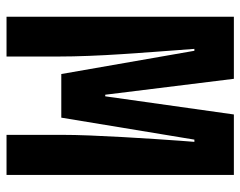

<svg xmlns="http://www.w3.org/2000/svg" viewBox="-96 -658 754 603"><g transform="rotate(90 281.5 -357.0)"><path d="M33 0V-714H228L278 -310H283L340 -714H530V0H404V-173Q404 -212 406 -262.5Q408 -313 411 -365.5Q414 -418 417 -464.5Q420 -511 422.5 -544.5Q425 -578 426 -590H419L350 -172H213L140 -590H134Q135 -577 137.5 -543.5Q140 -510 143.5 -463Q147 -416 150.5 -363Q154 -310 156 -258.5Q158 -207 158 -165V0Z"/></g></svg>

Font: Noto Sans Mono SemiCondensed
Style: Bold
Weight: 700
Width: 4
Designer: Monotype Design Team
Foundry: Monotype Imaging Inc.
Version: Version 2.014